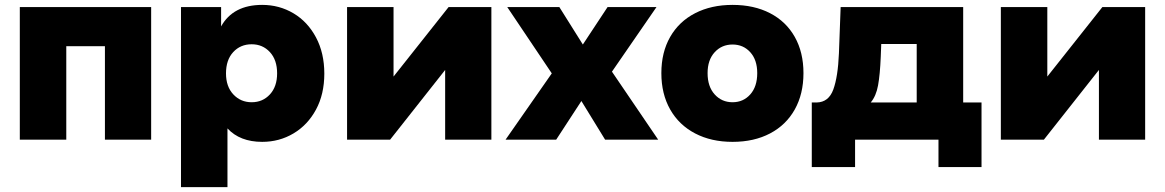

<svg xmlns="http://www.w3.org/2000/svg" viewBox="-20 -571 4763 785"><path d="M61 -542H598V0H409V-382H251V0H61Z M1306 -270Q1306 -186 1272 -123Q1238 -60 1180 -25.5Q1122 9 1052 9Q961 9 910 -46V194H720V-542H884V-463Q933 -551 1052 -551Q1122 -551 1180 -516.5Q1238 -482 1272 -418Q1306 -354 1306 -270ZM904 -271Q904 -217 934 -185Q964 -153 1009 -153Q1054 -153 1083.5 -185Q1113 -217 1113 -271Q1113 -326 1083.5 -358Q1054 -390 1009 -390Q963 -390 933.5 -358Q904 -326 904 -271Z M1399 -542H1589V-258L1814 -542H1989V0H1800V-285L1575 0H1399Z M2236 -271 2054 -542H2267L2363 -389L2464 -542H2664L2482 -278L2671 0H2454L2357 -158L2254 0H2047Z M2684 -272Q2684 -357 2720 -420Q2756 -483 2822 -517Q2888 -551 2975 -551Q3063 -551 3128.5 -517Q3194 -483 3229.5 -420Q3265 -357 3265 -272Q3265 -187 3229.5 -123.5Q3194 -60 3128.5 -25.5Q3063 9 2975 9Q2888 9 2822 -25.5Q2756 -60 2720 -123.5Q2684 -187 2684 -272ZM3076 -272Q3076 -326 3047.5 -357.5Q3019 -389 2975 -389Q2931 -389 2902 -357.5Q2873 -326 2873 -272Q2873 -217 2902 -185Q2931 -153 2975 -153Q3019 -153 3047.5 -185Q3076 -217 3076 -272Z M3299 -152H3319Q3368 -153 3387 -205Q3406 -257 3410 -353L3417 -542H3918V-152H3993V112H3817V0H3476V112H3299ZM3728 -152V-391H3583L3581 -339Q3578 -266 3570 -222Q3562 -178 3540 -152Z M4072 -542H4262V-258L4487 -542H4662V0H4473V-285L4248 0H4072Z"/></svg>

Font: Chess Sans ExtraBold
Style: Regular
Weight: 800
Designer: Wolf Bōese
Foundry: Wolf Bōese
Version: Version 7.223